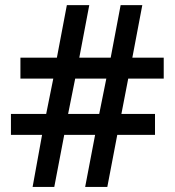

<svg xmlns="http://www.w3.org/2000/svg" viewBox="-20 -733 686 753"><path d="M482.9 -424.8 456.1 -286.1H587.9V-204.1H439.9L400.9 0H314L353 -204.1H231.9L192.9 0H107.9L145 -204.1H22.9V-286.1H161.1L189 -424.8H60.1V-506.8H203.1L242.2 -712.9H330.1L291 -506.8H414.1L453.1 -712.9H538.1L499 -506.8H622.1V-424.8ZM247.1 -286.1H369.1L397 -424.8H274.9Z"/></svg>

Font: f1_52653          
Style: Regular
Weight: 600
Foundry: Ascender Corporation
Version: Version 1.10